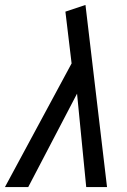

<svg xmlns="http://www.w3.org/2000/svg" viewBox="-67 -755 514 775"><path d="M281 0 244 -377 47 0H-47L222 -499L197 -708L278 -735L365 0Z"/></svg>

Font: Radio Canada Condensed
Style: Italic
Weight: 400
Width: 3
Italic angle: -12°
Designer: Charles Daoud, Etienne Aubert Bonn, Alexandre Saumier Demers, Jacques Le Bailly
Foundry: Radio-Canada
Version: Version 2.104; ttfautohint (v1.8.4.7-5d5b);gftools[0.9.28.de